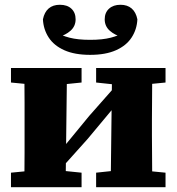

<svg xmlns="http://www.w3.org/2000/svg" viewBox="-20 -785 744 805"><path d="M26 0V-61L129 -71H224L322 -61V0ZM383 0V-61L477 -71H572L674 -61V0ZM82 0Q82 -30 82.5 -67.5Q83 -105 83 -144Q83 -183 83 -217V-283Q83 -317 83 -356Q83 -395 82.5 -433Q82 -471 82 -500H261L255 0ZM226 -67 202 -153H234L354 -299L474 -435L497 -347H468L347 -202ZM444 0 450 -500H619Q618 -471 618 -433Q618 -395 617.5 -356Q617 -317 617 -283V-217Q617 -183 617.5 -144Q618 -105 618 -67.5Q618 -30 619 0ZM26 -439V-500H322V-439L224 -429H129ZM383 -439V-500H674V-439L572 -429H477ZM358 -555Q293 -555 249.5 -574.5Q206 -594 184 -628Q162 -662 160 -704Q166 -734 184 -749.5Q202 -765 231 -765Q262 -765 279.5 -748.5Q297 -732 297 -704Q297 -675 275.5 -656Q254 -637 224 -630L210 -652Q237 -636 271.5 -627Q306 -618 358 -618Q410 -618 444.5 -627Q479 -636 506 -652L492 -630Q462 -637 440.5 -656Q419 -675 419 -704Q419 -732 437 -748.5Q455 -765 485 -765Q514 -765 532 -749.5Q550 -734 556 -704Q554 -662 532 -628Q510 -594 466.5 -574.5Q423 -555 358 -555Z"/></svg>

Font: Source Serif 4 ExtraBold
Style: Regular
Weight: 800
Designer: Frank Grießhammer
Foundry: Adobe Systems Incorporated
Version: Version 4.004;hotconv 1.0.116;makeotfexe 2.5.65601